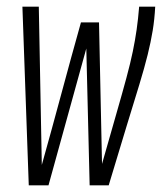

<svg xmlns="http://www.w3.org/2000/svg" viewBox="-20 -554 484 574"><path d="M305 0H248L238 -409Q210 -307 181.5 -204.5Q153 -102 125 0H66L47 -534H96L105 -61Q135 -168 163.5 -274Q192 -380 222 -487H276L285 -64Q310 -152 328 -214.5Q346 -277 358 -321.5Q370 -366 377 -400Q384 -434 388.5 -465.5Q393 -497 396 -534H444Q442 -496 436.5 -462.5Q431 -429 421.5 -390.5Q412 -352 396.5 -301Q381 -250 358.5 -177Q336 -104 305 0Z"/></svg>

Font: Georama ExtraCondensed Light
Style: Italic
Weight: 300
Width: 2
Italic angle: -9°
Designer: Jean-Baptiste Levee
Foundry: Production Type
Version: Version 1.000